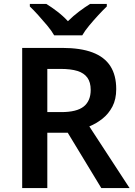

<svg xmlns="http://www.w3.org/2000/svg" viewBox="-20 -958 686 978"><path d="M296 -714Q390 -714 451 -691Q512 -668 542 -621.5Q572 -575 572 -504Q572 -452 552.5 -415Q533 -378 502 -353.5Q471 -329 435 -314L640 0H496L325 -282H221V0H93V-714ZM288 -607H221V-387H292Q371 -387 406.5 -415.5Q442 -444 442 -500Q442 -539 425 -562.5Q408 -586 374.5 -596.5Q341 -607 288 -607ZM256 -778Q243 -801 220.5 -828Q198 -855 174.5 -881Q151 -907 132 -925V-938H216Q242 -922 271.5 -899.5Q301 -877 326 -850Q353 -877 383 -899.5Q413 -922 439 -938H524V-925Q505 -907 481 -881Q457 -855 434.5 -828Q412 -801 399 -778Z"/></svg>

Font: Noto Sans Hebrew SemiBold
Style: Regular
Weight: 600
Designer: Monotype Design Team
Foundry: Monotype Imaging Inc.
Version: Version 2.003